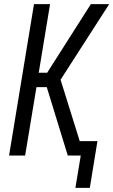

<svg xmlns="http://www.w3.org/2000/svg" viewBox="-20 -755 550 932"><path d="M346 157 372 0H309L207 -332H157L102 0H24L145 -735H223L168 -402H209L421 -735H510L274 -368L367 -70H453L416 157Z"/></svg>

Font: Iosevka
Style: Italic
Weight: 400
Italic angle: -9°
Monospace: yes
Designer: Belleve Invis
Foundry: Belleve Invis
Version: Version 32.5.0; ttfautohint (v1.8.4)